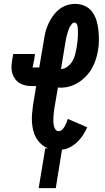

<svg xmlns="http://www.w3.org/2000/svg" viewBox="-20 -763 540 988"><path d="M179 205 213 0H228Q208 -7 192.5 -21Q177 -35 166.5 -53Q156 -71 151 -91.5Q146 -112 144.5 -134Q143 -156 145 -178Q147 -200 150 -222L166 -320H147Q130 -320 113.5 -323Q97 -326 83 -334Q69 -342 59 -355Q49 -368 44 -383.5Q39 -399 39 -416Q39 -433 42 -450L48 -485H160L155 -450Q155 -450 155 -450Q155 -450 155 -450V-449Q155 -449 154.5 -449Q154 -449 154 -449V-448Q153 -442 151.5 -435Q150 -428 149 -422Q149 -421 149 -420.5Q149 -420 149 -419Q149 -418 147.5 -418Q146 -418 146 -417Q146 -416 146.5 -416Q147 -416 147 -416H182L206 -557Q209 -579 214.5 -600Q220 -621 229.5 -641.5Q239 -662 252.5 -681Q266 -700 284 -714.5Q302 -729 323.5 -736Q345 -743 366 -743Q393 -743 416.5 -732.5Q440 -722 454.5 -702Q469 -682 476.5 -657.5Q484 -633 486.5 -607Q489 -581 489 -554.5Q489 -528 484 -502Q480 -478 472.5 -455.5Q465 -433 453 -411.5Q441 -390 423.5 -371.5Q406 -353 385 -339.5Q364 -326 340.5 -319Q317 -312 294 -312Q290 -312 286 -312Q282 -312 278 -313L260 -207Q258 -196 257 -184.5Q256 -173 255 -162Q254 -151 254.5 -139.5Q255 -128 257 -117.5Q259 -107 265 -97.5Q271 -88 282 -88Q292 -88 300 -96Q308 -104 313 -113Q318 -122 322 -132Q326 -142 329 -151L429 -108Q420 -88 407.5 -68.5Q395 -49 378.5 -33Q362 -17 341.5 -6Q321 5 299 7L267 205ZM294 -408Q311 -408 327 -420Q343 -432 352.5 -448Q362 -464 366.5 -481.5Q371 -499 374 -516Q375 -523 376 -530Q377 -537 378 -544.5Q379 -552 379.5 -559Q380 -566 380.5 -573Q381 -580 381 -587Q381 -594 381 -601Q381 -608 380.5 -615Q380 -622 379 -628.5Q378 -635 374 -641Q370 -647 363 -647Q356 -647 350.5 -640.5Q345 -634 341 -627.5Q337 -621 334.5 -614Q332 -607 329.5 -599.5Q327 -592 325 -585Q323 -578 321.5 -571Q320 -564 318.5 -556.5Q317 -549 316 -542Z"/></svg>

Font: Iosevka Gothic
Style: Bold Italic
Weight: 700
Italic angle: -9°
Monospace: yes
Designer: Belleve Invis
Foundry: Belleve Invis
Version: Version 15.5.1; ttfautohint (v1.8.4)